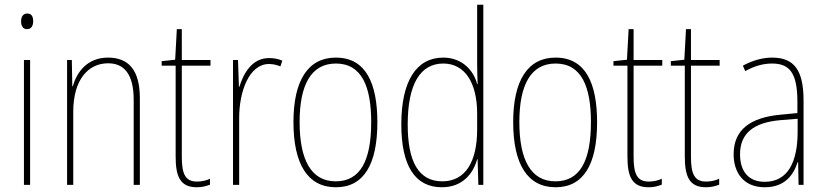

<svg xmlns="http://www.w3.org/2000/svg" viewBox="-20 -780 3484 810"><path d="M95 -723C75 -723 69 -706 69 -690C69 -672 76 -657 94 -657C112 -657 120 -671 120 -691C120 -707 115 -723 95 -723ZM107 -527H81V0H107Z M436 -537C347 -537 304 -475 287 -416H285L283 -527H263V0H289V-308C289 -445 353 -513 436 -513C503 -513 544 -468 544 -359V0H570V-366C570 -485 522 -537 436 -537Z M811 -14C760 -14 747 -49 747 -119V-503H868V-527H747V-657H726L719 -528L662 -522V-503H721V-120C721 -37 739 10 810 10C834 10 850 5 866 -1V-26C852 -19 832 -14 811 -14Z M1115 -535C1043 -535 1007 -470 990 -414H988L984 -527H963V0H989V-283C989 -394 1031 -510 1115 -510C1134 -510 1150 -505 1163 -500L1171 -524C1154 -532 1134 -535 1115 -535Z M1572 -264C1572 -428 1524 -537 1397 -537C1279 -537 1218 -440 1218 -265C1218 -88 1278 10 1397 10C1515 10 1572 -87 1572 -264ZM1244 -265C1244 -423 1293 -512 1397 -512C1507 -512 1546 -413 1546 -265C1546 -102 1500 -15 1396 -15C1292 -15 1244 -107 1244 -265Z M1844 10C1933 10 1977 -50 1993 -108H1995L1998 0H2019V-760H1993V-511C1993 -483 1994 -456 1995 -425H1993C1979 -481 1931 -537 1850 -537C1737 -537 1673 -439 1673 -255C1673 -82 1730 10 1844 10ZM1846 -15C1744 -15 1700 -101 1700 -255C1700 -425 1753 -512 1850 -512C1942 -512 1993 -430 1993 -300V-234C1993 -100 1945 -15 1846 -15Z M2499 -264C2499 -428 2451 -537 2324 -537C2206 -537 2145 -440 2145 -265C2145 -88 2205 10 2324 10C2442 10 2499 -87 2499 -264ZM2171 -265C2171 -423 2220 -512 2324 -512C2434 -512 2473 -413 2473 -265C2473 -102 2427 -15 2323 -15C2219 -15 2171 -107 2171 -265Z M2717 -14C2666 -14 2653 -49 2653 -119V-503H2774V-527H2653V-657H2632L2625 -528L2568 -522V-503H2627V-120C2627 -37 2645 10 2716 10C2740 10 2756 5 2772 -1V-26C2758 -19 2738 -14 2717 -14Z M2959 -14C2908 -14 2895 -49 2895 -119V-503H3016V-527H2895V-657H2874L2867 -528L2810 -522V-503H2869V-120C2869 -37 2887 10 2958 10C2982 10 2998 5 3014 -1V-26C3000 -19 2980 -14 2959 -14Z M3237 -537C3196 -537 3152 -524 3114 -503L3124 -480C3167 -504 3204 -512 3237 -512C3312 -512 3344 -471 3344 -351V-303L3271 -296C3147 -284 3075 -234 3075 -129C3075 -53 3116 10 3206 10C3292 10 3328 -43 3345 -96H3347L3349 0H3370V-356C3370 -486 3329 -537 3237 -537ZM3271 -273 3345 -279V-220C3344 -98 3305 -13 3206 -13C3140 -13 3102 -55 3102 -129C3102 -219 3161 -263 3271 -273Z"/></svg>

Font: Noto Sans Thai Looped Condensed Thin
Style: Regular
Weight: 100
Width: 3
Designer: Sasikarn Vongin, Ben Mitchell
Foundry: The Fontpad Ltd
Version: Version 1.001